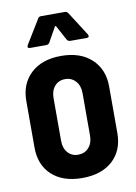

<svg xmlns="http://www.w3.org/2000/svg" viewBox="-81 -754 580 816"><g transform="rotate(-10 208.5 -346.0)"><path d="M85 -575.2Q78.1 -575.2 75.9 -578.6Q73.7 -582 77.1 -588.9L140.1 -691.9Q144.5 -700.2 153.8 -700.2H256.8Q266.1 -700.2 271 -691.9L336.9 -588.9Q338.9 -583 338.9 -582Q338.9 -575.2 329.1 -575.2H258.8Q249 -575.2 244.1 -583L210 -646Q207 -650.4 204.1 -646L168.9 -583Q164.1 -575.2 153.8 -575.2ZM208 7.8Q125 7.8 77.4 -35.9Q29.8 -79.6 29.8 -154.8V-356Q29.8 -429.7 77.6 -474.4Q125.5 -519 208 -519Q291 -519 339.1 -474.4Q387.2 -429.7 387.2 -356V-154.8Q387.2 -79.6 339.4 -35.9Q291.5 7.8 208 7.8ZM271 -164.1V-348.1Q271 -379.4 253.4 -399.2Q235.8 -418.9 208 -418.9Q180.2 -418.9 163.1 -399.4Q146 -379.9 146 -348.1V-164.1Q146 -131.8 163.1 -112.3Q180.2 -92.8 208 -92.8Q235.8 -92.8 253.4 -112.3Q271 -131.8 271 -164.1Z"/></g></svg>

Font: Barlow Condensed SemiBold
Style: Regular
Weight: 600
Width: 3
Designer: Jeremy Tribby
Foundry: Tribby Type
Version: Version 1.422;hotconv 1.0.109;makeotfexe 2.5.65596